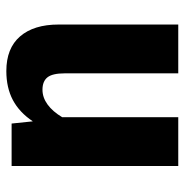

<svg xmlns="http://www.w3.org/2000/svg" viewBox="-8 -563 588 612"><g transform="rotate(90 286.0 -257.0)"><path d="M509.2 -531.2V0H373.8L366.8 -67.6Q338 -24.6 298.7 -3.9Q259.4 16.8 206.4 16.8Q133.8 16.8 96 -27Q58.2 -70.8 58.2 -149.6V-531.2H213.8V-169.2Q213.8 -130.2 226.5 -114.3Q239.2 -98.4 266 -98.4Q290.8 -98.4 313.1 -114.6Q335.4 -130.8 353.6 -161.2V-531.2Z"/></g></svg>

Font: Firava
Style: Regular
Weight: 400
Designer: Carrois Corporate & Edenspiekermann AG
Foundry: Greg Finn Gibson
Version: Version 5.000